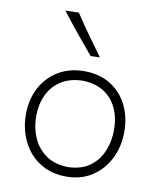

<svg xmlns="http://www.w3.org/2000/svg" viewBox="-89 -870 791 951"><g transform="rotate(10 306.5 -394.5)"><path d="M308.6 -37.6Q241.2 -39.1 197.5 -70.3Q153.8 -101.6 132.3 -151.4Q110.8 -201.2 110.8 -257.8Q110.8 -317.4 132.8 -365.2Q154.8 -413.1 199 -441.7Q243.2 -470.2 308.6 -471.7Q400.9 -469.2 451.7 -410.9Q502.4 -352.5 502.4 -257.8Q502.4 -201.2 481.9 -151.4Q461.4 -101.6 418.5 -70.3Q375.5 -39.1 308.6 -37.6ZM308.6 10.3Q382.8 10.3 438 -25.6Q493.2 -61.5 523.7 -122.3Q554.2 -183.1 554.2 -257.8Q554.2 -332 524.7 -391.4Q495.1 -450.7 439.9 -485.1Q384.8 -519.5 308.1 -519.5Q233.9 -519.5 177.7 -485.8Q121.6 -452.1 90.3 -393.1Q59.1 -334 59.1 -257.8Q59.1 -204.6 75.7 -156.2Q92.3 -107.9 124 -70.6Q155.8 -33.2 202.1 -11.5Q248.5 10.3 308.6 10.3ZM324.7 -598.6 371.1 -600.1Q334 -650.4 298.6 -700.2Q263.2 -750 230 -800.3L162.6 -798.8Q201.2 -748 241.9 -698.2Q282.7 -648.4 324.7 -598.6Z"/></g></svg>

Font: Pinar-VF-FD
Style: Regular
Weight: 300
Designer: Amin Abedi
Version: Version 3.0